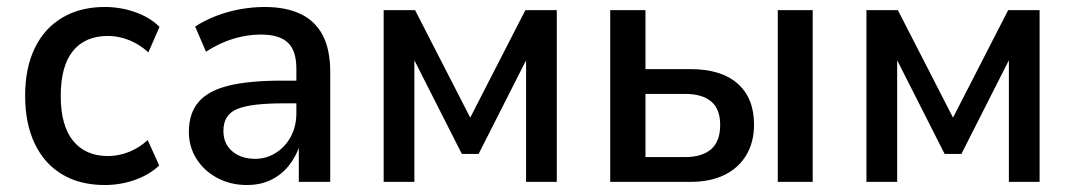

<svg xmlns="http://www.w3.org/2000/svg" viewBox="-20 -521 3074 550"><path d="M280 9Q209 9 158 -21.5Q107 -52 79.5 -109.5Q52 -167 52 -247Q52 -326 79.5 -383Q107 -440 158.5 -470.5Q210 -501 280 -501Q326 -501 368 -486Q410 -471 437 -444L405 -371Q380 -394 350 -406Q320 -418 289 -418Q224 -418 189 -375Q154 -332 154 -246Q154 -161 189.5 -117.5Q225 -74 289 -74Q320 -74 350 -86Q380 -98 403 -120L436 -47Q409 -21 367.5 -6Q326 9 280 9Z M687 9Q640 9 602 -11.5Q564 -32 542.5 -66.5Q521 -101 521 -143Q521 -196 548.5 -228.5Q576 -261 634.5 -275.5Q693 -290 787 -290H843V-225H794Q746 -225 712.5 -221Q679 -217 659 -208.5Q639 -200 629.5 -184.5Q620 -169 620 -146Q620 -109 645.5 -87.5Q671 -66 711 -66Q743 -66 770 -83Q797 -100 813 -129.5Q829 -159 829 -197V-324Q829 -376 804.5 -399Q780 -422 727 -422Q689 -422 650 -410.5Q611 -399 570 -373L539 -445Q567 -463 599.5 -475.5Q632 -488 667.5 -494.5Q703 -501 738 -501Q799 -501 841 -481Q883 -461 904.5 -420Q926 -379 926 -314V0H836V-106H839Q828 -72 807 -46Q786 -20 756 -5.5Q726 9 687 9Z M1079 0V-492H1169L1327 -184L1485 -492H1575V0H1487V-374H1500L1351 -80H1303L1154 -374H1167V0Z M1728 0V-492H1829V-323H1958Q2046 -323 2093 -281.5Q2140 -240 2140 -164Q2140 -114 2118 -77Q2096 -40 2055.5 -20Q2015 0 1958 0ZM1829 -71H1942Q1991 -71 2017 -93.5Q2043 -116 2043 -163Q2043 -209 2017 -230.5Q1991 -252 1943 -252H1829ZM2208 0V-492H2308V0Z M2462 0V-492H2552L2710 -184L2868 -492H2958V0H2870V-374H2883L2734 -80H2686L2537 -374H2550V0Z"/></svg>

Font: Nunito Sans 10pt SemiCondensed SemiBold
Style: Regular
Weight: 600
Width: 4
Designer: Vernon Adams
Foundry: Vernon Adams
Version: Version 3.101;gftools[0.9.27]